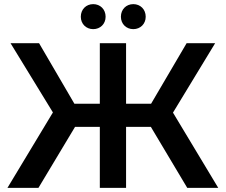

<svg xmlns="http://www.w3.org/2000/svg" viewBox="-20 -909 1092 929"><path d="M886 0H1036L817 -364L1021 -700H883L711 -407H590V-700H463V-407H340L169 -700H31L236 -365L16 0H166L343 -295H463V0H590V-295H710ZM625 -768C659 -768 685 -793 685 -828C685 -864 659 -889 625 -889C591 -889 565 -864 565 -828C565 -793 591 -768 625 -768ZM431 -768C465 -768 491 -793 491 -828C491 -864 465 -889 431 -889C397 -889 371 -864 371 -828C371 -793 397 -768 431 -768Z"/></svg>

Font: Chess Sans SemiBold
Style: Regular
Weight: 600
Designer: Wolf Bōese
Foundry: Wolf Bōese
Version: Version 7.223;Glyphs 3.3 (3306)